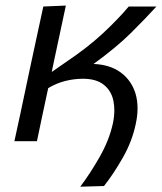

<svg xmlns="http://www.w3.org/2000/svg" viewBox="-20 -520 598 707"><path d="M275.5 167.5Q311.5 120 347 57.8Q382.5 -4.5 396 -67Q401 -91.5 401 -114Q401 -132.5 397.5 -149.5Q389.5 -186.5 361.8 -208.2Q334 -230 285.5 -230Q253 -230 220.2 -221.8Q187.5 -213.5 157.5 -195.5Q146 -142 136.2 -96.2Q126.5 -50.5 116 0H33Q45 -54.5 56 -106Q67 -157.5 80 -219.5L90.5 -269Q104.5 -334.5 116 -387.5Q127.5 -440.5 139.5 -496L222.5 -499.5Q199.5 -392.5 175.5 -279.5L170.5 -255L223 -291.5Q301.5 -344 358.8 -397.2Q416 -450.5 454 -496H556Q515 -451 461.5 -398Q408 -345 324.5 -284.5Q385.5 -282 424.8 -253Q464 -224 479 -175.5Q486.5 -150 486.5 -121Q486.5 -94 480 -64Q466.5 0.5 432.5 60.2Q398.5 120 363 165Z"/></svg>

Font: Heraclito
Style: Italic
Weight: 400
Italic angle: -12°
Designer: Kostas Bartsokas (font) & Cristiano Sobral (main changes)
Foundry: Kostas Bartsokas (font) & Cristiano Sobral (main changes)
Version: Version 1.00;July 8, 2020;FontCreator 13.0.0.2655 64-bit